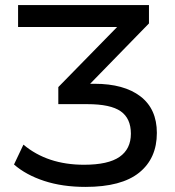

<svg xmlns="http://www.w3.org/2000/svg" viewBox="-20 -725 688 754"><path d="M316 9Q225 9 153.5 -14.5Q82 -38 35 -79L72 -157Q166 -78 310 -78Q405 -78 449.5 -109Q494 -140 494 -200Q494 -260 454 -288Q414 -316 323 -316H209V-383L440 -619H51V-705H565V-633L334 -396H351Q467 -396 531.5 -346.5Q596 -297 596 -203Q596 -103 526.5 -47Q457 9 316 9Z"/></svg>

Font: Mulish SemiBold
Style: Regular
Weight: 600
Designer: Vernon Adams
Foundry: Vernon Adams
Version: Version 3.603; ttfautohint (v1.8.3)